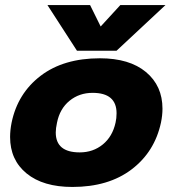

<svg xmlns="http://www.w3.org/2000/svg" viewBox="-20 -726 682 761"><path d="M168 -706H337L379 -621L457 -706H636L442 -525H285ZM20 -183Q20 -210 26 -240Q50 -356 141 -425.5Q232 -495 376 -495Q493 -495 558.5 -440.5Q624 -386 624 -295Q624 -269 618 -240Q593 -124 501.5 -54.5Q410 15 267 15Q151 15 85.5 -38.5Q20 -92 20 -183ZM438 -240Q442 -257 442 -277Q442 -358 347 -358Q294 -358 255.5 -326.5Q217 -295 206 -240Q201 -217 201 -201Q201 -122 296 -122Q349 -122 387.5 -153.5Q426 -185 438 -240Z"/></svg>

Font: Prompt Bold
Style: Bold Italic
Weight: 700
Italic angle: -12°
Designer: Katatrad Team
Foundry: CadsonDemak
Version: Version 1.000